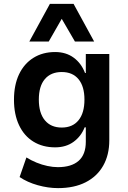

<svg xmlns="http://www.w3.org/2000/svg" viewBox="-20 -779 659 989"><path d="M279 190Q228 190 174.5 175Q121 160 81 133L116 32Q140 47 168 58.5Q196 70 224.5 76Q253 82 278 82Q348 82 385 49.5Q422 17 422 -49V-123H416Q398 -77 359 -48.5Q320 -20 264 -20Q200 -20 152 -49.5Q104 -79 78 -134.5Q52 -190 52 -265Q52 -341 78 -396Q104 -451 152 -481Q200 -511 264 -511Q320 -511 359.5 -482Q399 -453 418 -403H422V-501H543V-56Q543 19 511.5 74.5Q480 130 421 160Q362 190 279 190ZM298 -122Q354 -122 384.5 -159.5Q415 -197 415 -266Q415 -334 384.5 -371Q354 -408 298 -408Q242 -408 211 -371.5Q180 -335 180 -266Q180 -197 211 -159.5Q242 -122 298 -122ZM131 -565 237 -759H359L465 -565H366L298 -682L231 -565Z"/></svg>

Font: Nunito Sans 7pt SemiCondensed
Style: Bold
Weight: 700
Width: 4
Designer: Vernon Adams
Foundry: Vernon Adams
Version: Version 3.101;gftools[0.9.27]